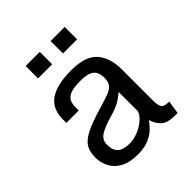

<svg xmlns="http://www.w3.org/2000/svg" viewBox="-197 -831 967 967"><g transform="rotate(-45 286.0 -347.5)"><path d="M227.1 10.7Q169.9 10.7 134 -9Q98.1 -28.8 81.3 -61.3Q64.5 -93.8 64.5 -130.9Q64.5 -169.9 79.8 -196.5Q95.2 -223.1 137.9 -244.9Q180.7 -266.6 263.2 -290.5Q306.2 -303.2 332 -313Q357.9 -322.8 369.6 -337.9Q381.3 -353 381.3 -381.3Q381.3 -402.3 374.8 -419.4Q368.2 -436.5 347.9 -446.8Q327.6 -457 286.1 -457Q234.4 -457 210.4 -446.3Q186.5 -435.5 179.9 -418.2Q173.3 -400.9 173.3 -379.9V-356.9H85V-380.4Q85 -457 136.2 -492.2Q187.5 -527.3 289.1 -527.3Q391.6 -527.3 432.4 -479.5Q473.1 -431.6 473.1 -351.6V-130.9Q473.1 -89.8 483.6 -78.1Q494.1 -66.4 527.3 -66.4L516.6 3.9H498Q446.3 3.9 423.3 -16.4Q400.4 -36.6 388.7 -73.2Q377.4 -55.7 357.7 -36.1Q337.9 -16.6 306.4 -2.9Q274.9 10.7 227.1 10.7ZM238.3 -57.6Q266.1 -57.6 296.4 -69.6Q326.7 -81.5 350.3 -101.3Q374 -121.1 381.3 -145V-281.2Q370.6 -270.5 344 -253.2Q317.4 -235.8 268.1 -221.7Q208 -204.6 179.9 -186.5Q151.9 -168.5 151.9 -133.8Q151.9 -94.7 172.1 -76.2Q192.4 -57.6 238.3 -57.6ZM142.6 -704.6H243.2V-616.2H142.6ZM320.3 -704.6H420.9V-616.2H320.3Z"/></g></svg>

Font: Monda
Style: Regular
Weight: 400
Designer: Vernon Adams
Foundry: Vernon Adams
Version: Version 2.100; ttfautohint (v1.8.3)